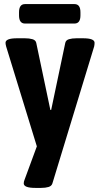

<svg xmlns="http://www.w3.org/2000/svg" viewBox="-20 -712 487 938"><path d="M153 206Q96 206 96 184Q96 175 100 166L160 3L10 -485Q7 -496 7 -503Q7 -525 63 -525H102Q123 -525 138.5 -520.5Q154 -516 157 -503L226 -175H230L299 -503Q302 -516 317 -520.5Q332 -525 354 -525H386Q442 -525 442 -503Q442 -494 440 -485L236 184Q232 197 217 201.5Q202 206 181 206ZM102 -597Q73 -597 73 -637V-652Q73 -692 102 -692H344Q373 -692 373 -652V-637Q373 -597 344 -597Z"/></svg>

Font: Asap Semi Condensed
Style: Bold
Weight: 700
Width: 4
Designer: Pablo Cosgaya
Foundry: Omnibus-Type
Version: Version 3.001; ttfautohint (v1.8.4.7-5d5b)